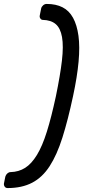

<svg xmlns="http://www.w3.org/2000/svg" viewBox="-89 -796 446 975"><path d="M-50 159Q-60 159 -65 152Q-70 145 -69 136L-62 101Q-59 91 -51.5 84.5Q-44 78 -36 78Q6 77 38.5 56.5Q71 36 98.5 -9Q126 -54 149 -127.5Q172 -201 195 -308Q217 -415 225.5 -488.5Q234 -562 226 -607.5Q218 -653 194 -673.5Q170 -694 128 -695Q121 -695 116 -702Q111 -709 113 -718L120 -753Q122 -762 130 -769Q138 -776 148 -776Q195 -776 228.5 -759Q262 -742 282 -705.5Q302 -669 309.5 -614Q317 -559 310 -482.5Q303 -406 282 -308Q256 -186 228 -97.5Q200 -9 163 48Q126 105 74 132Q22 159 -50 159Z"/></svg>

Font: Rubik
Style: Italic
Weight: 400
Italic angle: -12°
Designer: Hubert and Fischer
Foundry: Hubert and Fischer
Version: Version 2.300;gftools[0.9.30]